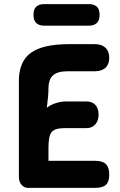

<svg xmlns="http://www.w3.org/2000/svg" viewBox="-20 -915 584 935"><path d="M117 0Q98 0 85 -15Q72 -30 72 -53V-521Q72 -615 130 -657.5Q188 -700 317 -700H442Q475 -700 493.5 -682.5Q512 -665 512 -633Q512 -602 493.5 -585Q475 -568 442 -568H310Q260 -568 238 -548Q216 -528 216 -483Q216 -467 214 -443.5Q212 -420 208 -390Q225 -404 251 -412.5Q277 -421 302 -421H401Q429 -421 444.5 -404Q460 -387 460 -357Q460 -327 444 -309Q428 -291 401 -291H294Q248 -291 232 -272.5Q216 -254 216 -198V-132H442Q479 -132 495.5 -116Q512 -100 512 -64Q512 -30 496 -15Q480 0 442 0ZM194 -790Q171 -790 157 -802.5Q143 -815 143 -843Q143 -871 157 -883Q171 -895 194 -895H414Q437 -895 451 -883Q465 -871 465 -843Q465 -815 451 -802.5Q437 -790 414 -790Z"/></svg>

Font: Madimi One
Style: Regular
Weight: 400
Designer: Taurai Valerie Mtake, Mirko Velimirovic
Foundry: TaVaTake
Version: Version 1.000; ttfautohint (v1.8.4.7-5d5b)